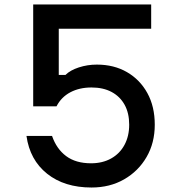

<svg xmlns="http://www.w3.org/2000/svg" viewBox="-20 -820 790 856"><path d="M128 -800H654V-692H197L242 -735V-486H272Q293 -507 331.5 -519.5Q370 -532 412 -532Q488 -532 546 -498.5Q604 -465 637 -405Q670 -345 670 -264Q670 -183 633.5 -120Q597 -57 533.5 -20.5Q470 16 388 16Q267 16 190 -45.5Q113 -107 98 -214H212Q232 -156 275 -124Q318 -92 386 -92Q437 -92 475.5 -113.5Q514 -135 535 -174Q556 -213 556 -264Q556 -316 535.5 -353Q515 -390 477.5 -410Q440 -430 388 -430Q334 -430 293.5 -408.5Q253 -387 232 -346H128Z"/></svg>

Font: Martian Mono SemiExpanded
Style: Regular
Weight: 400
Width: 6
Monospace: yes
Designer: Roman Shamin
Foundry: Evil Martians
Version: Version 1.000